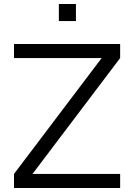

<svg xmlns="http://www.w3.org/2000/svg" viewBox="-20 -940 671 960"><path d="M274.3 -834.7V-920H359.7V-834.7ZM50 0V-70.3L488.2 -649.7H50V-720H580.7V-649.7L142.5 -70.3H580.7V0Z"/></svg>

Font: Vela Sans GX ExtLt
Style: Regular
Weight: 200
Designer: Principal design: Mikhail Sharanda - project Manrope.
Design modification: Ravid Balaliev
Foundry: Mikhail Sharanda
Version: Version 1.001